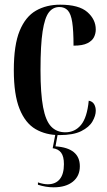

<svg xmlns="http://www.w3.org/2000/svg" viewBox="-20 -567 459 820"><path d="M234 10Q176 10 132 -15.5Q88 -41 63.5 -102Q39 -163 39 -267Q39 -375 64 -435.5Q89 -496 133.5 -521.5Q178 -547 237 -547Q317 -547 353 -515.5Q389 -484 389 -441Q389 -424 381.5 -408.5Q374 -393 353.5 -382.5Q333 -372 294 -372Q294 -436 288.5 -472Q283 -508 269.5 -522.5Q256 -537 234 -537Q206 -537 188.5 -514Q171 -491 162 -433Q153 -375 153 -268Q153 -168 164 -109.5Q175 -51 198.5 -26.5Q222 -2 259 -2Q300 -2 326 -33.5Q352 -65 359 -137Q375 -134 382 -122Q389 -110 389 -94Q389 -73 375 -48.5Q361 -24 327 -7Q293 10 234 10ZM209 233Q176 233 142 222V212Q166 220 184 220Q217 220 235 198.5Q253 177 253 134Q253 101 241 85Q229 69 205 66L219 -7H229L217 58Q321 65 321 143Q321 185 291 209Q261 233 209 233Z"/></svg>

Font: Noto Serif Display ExtraCondensed SemiBold
Style: Regular
Weight: 600
Width: 2
Designer: Monotype Design Team
Foundry: Monotype Imaging Inc.
Version: Version 2.009